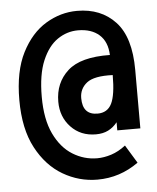

<svg xmlns="http://www.w3.org/2000/svg" viewBox="-49 -676 598 730"><g transform="rotate(-5 250.0 -311.0)"><path d="M294 12Q224 12 162.5 -24Q101 -60 62.5 -132.5Q24 -205 24 -315Q24 -425 60 -495.5Q96 -566 152.5 -600Q209 -634 272 -634Q363 -634 418 -575Q473 -516 473 -391V-168H385V-199Q370 -180 350 -170Q330 -160 303 -160Q245 -160 208 -199Q171 -238 171 -296Q171 -368 220.5 -413Q270 -458 382 -456Q380 -507 350 -533.5Q320 -560 269 -560Q227 -560 191 -535.5Q155 -511 132.5 -458Q110 -405 110 -320Q110 -234 136.5 -178.5Q163 -123 206.5 -96Q250 -69 300 -69Q326 -69 354 -78Q382 -87 409 -108L451 -39Q380 12 294 12ZM316 -238Q354 -238 370 -270.5Q386 -303 386 -379Q315 -382 287 -360Q259 -338 259 -302Q259 -238 316 -238Z"/></g></svg>

Font: Inconsolata
Style: Bold
Weight: 700
Monospace: yes
Designer: Raph Levien, Cyreal, Brenton Simpson
Foundry: Raph Levien, Cyreal, Google
Version: Version 3.100; ttfautohint (v1.8.4.7-5d5b)